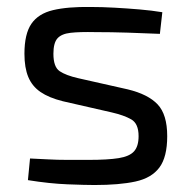

<svg xmlns="http://www.w3.org/2000/svg" viewBox="-20 -519 548 550"><path d="M240 -499Q272 -499 308 -497Q344 -495 379.5 -492Q415 -489 445 -484L438 -422Q392 -424 345.5 -425.5Q299 -427 253 -427Q208 -428 182 -425Q156 -422 144.5 -409Q133 -396 133 -365Q133 -327 151 -315Q169 -303 204 -295L346 -263Q404 -249 431.5 -220Q459 -191 459 -129Q459 -69 436.5 -39Q414 -9 368 1Q322 11 251 11Q225 11 173.5 9Q122 7 60 -3L66 -65Q90 -64 117 -62.5Q144 -61 173.5 -61Q203 -61 234 -61Q289 -61 320 -66Q351 -71 364 -85.5Q377 -100 377 -129Q377 -165 356 -177Q335 -189 300 -197L160 -229Q120 -239 96 -255.5Q72 -272 61 -298.5Q50 -325 50 -365Q50 -422 70 -451Q90 -480 132 -490Q174 -500 240 -499Z"/></svg>

Font: Exo 2
Style: Regular
Weight: 400
Designer: Natanael Gama
Foundry: Natanael Gama
Version: Version 2.010